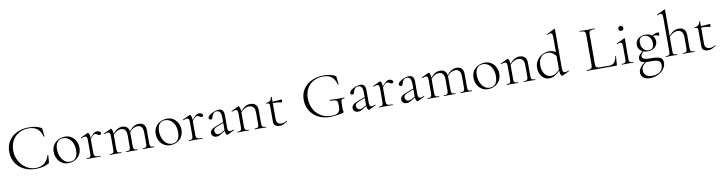

<svg xmlns="http://www.w3.org/2000/svg" viewBox="-26 -1703 11134 2960"><g transform="rotate(-10 5541.0 -222.5)"><path d="M604 -593Q610 -589 611.5 -586.5Q613 -584 614 -571L626 -457Q626 -454 620.5 -453.5Q615 -453 614 -456Q592 -539 541 -580.5Q490 -622 407 -622Q319 -622 252.5 -585Q186 -548 149.5 -479.5Q113 -411 113 -320Q113 -235 153.5 -161.5Q194 -88 262.5 -44.5Q331 -1 409 -1Q575 -1 621 -164Q621 -166 626 -166Q633 -166 633 -163L625 -57Q624 -45 622 -42Q620 -39 614 -35Q562 -8 516.5 2.5Q471 13 408 13Q304 13 222.5 -28.5Q141 -70 95 -145.5Q49 -221 49 -319Q49 -413 95 -485Q141 -557 222.5 -596.5Q304 -636 407 -636Q473 -636 515 -626.5Q557 -617 604 -593Z M724 -198Q724 -263 755.5 -308.5Q787 -354 835.5 -376.5Q884 -399 935 -399Q993 -399 1036.5 -370Q1080 -341 1103.5 -293.5Q1127 -246 1127 -193Q1127 -131 1098.5 -84Q1070 -37 1022 -12Q974 13 917 13Q860 13 816 -15.5Q772 -44 748 -92.5Q724 -141 724 -198ZM1069 -167Q1069 -227 1048 -275.5Q1027 -324 989 -352Q951 -380 902 -380Q845 -380 813 -340.5Q781 -301 781 -227Q781 -167 802 -116.5Q823 -66 860 -35.5Q897 -5 945 -5Q1003 -5 1036 -44Q1069 -83 1069 -167Z M1494 -357Q1494 -347 1486.5 -339Q1479 -331 1465 -331Q1455 -331 1447 -336.5Q1439 -342 1437 -343Q1418 -358 1399 -358Q1385 -358 1369.5 -346Q1354 -334 1322 -295V-81Q1322 -51 1329 -36.5Q1336 -22 1356.5 -17Q1377 -12 1422 -12Q1425 -12 1425 -6Q1425 0 1422 0Q1390 0 1371 -1L1299 -2L1246 -1Q1233 0 1210 0Q1207 0 1207 -6Q1207 -12 1210 -12Q1239 -12 1252 -17Q1265 -22 1270 -36.5Q1275 -51 1275 -81V-281Q1275 -316 1267 -331Q1259 -346 1239 -346Q1223 -346 1183 -331H1181Q1177 -331 1175.5 -335.5Q1174 -340 1178 -342L1289 -394Q1291 -395 1294 -395Q1302 -395 1312 -372.5Q1322 -350 1322 -315V-309Q1363 -359 1387 -377Q1411 -395 1433 -395Q1455 -395 1474.5 -383.5Q1494 -372 1494 -357Z M2262 0Q2239 0 2226 -1L2173 -2L2121 -1Q2107 0 2084 0Q2082 0 2082 -6Q2082 -12 2084 -12Q2113 -12 2126.5 -17Q2140 -22 2145 -36.5Q2150 -51 2150 -81V-244Q2150 -305 2128.5 -334Q2107 -363 2061 -363Q2030 -363 1997.5 -344.5Q1965 -326 1938 -293Q1939 -288 1939 -275V-81Q1939 -51 1944 -36.5Q1949 -22 1962.5 -17Q1976 -12 2005 -12Q2007 -12 2007 -6Q2007 0 2005 0Q1982 0 1968 -1L1916 -2L1863 -1Q1850 0 1827 0Q1824 0 1824 -6Q1824 -12 1827 -12Q1856 -12 1869 -17Q1882 -22 1887 -36.5Q1892 -51 1892 -81V-244Q1892 -305 1870.5 -334Q1849 -363 1804 -363Q1773 -363 1741 -345Q1709 -327 1682 -294V-81Q1682 -51 1686.5 -36.5Q1691 -22 1704.5 -17Q1718 -12 1747 -12Q1750 -12 1750 -6Q1750 0 1747 0Q1724 0 1711 -1L1659 -2L1606 -1Q1593 0 1570 0Q1567 0 1567 -6Q1567 -12 1570 -12Q1599 -12 1612 -17Q1625 -22 1630 -36.5Q1635 -51 1635 -81V-281Q1635 -316 1627 -331Q1619 -346 1599 -346Q1583 -346 1543 -331H1541Q1537 -331 1535.5 -335.5Q1534 -340 1538 -342L1649 -394Q1651 -395 1654 -395Q1662 -395 1672 -372.5Q1682 -350 1682 -315V-311Q1719 -356 1755 -376Q1791 -396 1830 -396Q1875 -396 1902.5 -373.5Q1930 -351 1937 -307Q1975 -354 2012 -375Q2049 -396 2088 -396Q2141 -396 2169 -366Q2197 -336 2197 -275V-81Q2197 -51 2201.5 -36.5Q2206 -22 2219.5 -17Q2233 -12 2262 -12Q2265 -12 2265 -6Q2265 0 2262 0Z M2321 -198Q2321 -263 2352.5 -308.5Q2384 -354 2432.5 -376.5Q2481 -399 2532 -399Q2590 -399 2633.5 -370Q2677 -341 2700.5 -293.5Q2724 -246 2724 -193Q2724 -131 2695.5 -84Q2667 -37 2619 -12Q2571 13 2514 13Q2457 13 2413 -15.5Q2369 -44 2345 -92.5Q2321 -141 2321 -198ZM2666 -167Q2666 -227 2645 -275.5Q2624 -324 2586 -352Q2548 -380 2499 -380Q2442 -380 2410 -340.5Q2378 -301 2378 -227Q2378 -167 2399 -116.5Q2420 -66 2457 -35.5Q2494 -5 2542 -5Q2600 -5 2633 -44Q2666 -83 2666 -167Z M3091 -357Q3091 -347 3083.5 -339Q3076 -331 3062 -331Q3052 -331 3044 -336.5Q3036 -342 3034 -343Q3015 -358 2996 -358Q2982 -358 2966.5 -346Q2951 -334 2919 -295V-81Q2919 -51 2926 -36.5Q2933 -22 2953.5 -17Q2974 -12 3019 -12Q3022 -12 3022 -6Q3022 0 3019 0Q2987 0 2968 -1L2896 -2L2843 -1Q2830 0 2807 0Q2804 0 2804 -6Q2804 -12 2807 -12Q2836 -12 2849 -17Q2862 -22 2867 -36.5Q2872 -51 2872 -81V-281Q2872 -316 2864 -331Q2856 -346 2836 -346Q2820 -346 2780 -331H2778Q2774 -331 2772.5 -335.5Q2771 -340 2775 -342L2886 -394Q2888 -395 2891 -395Q2899 -395 2909 -372.5Q2919 -350 2919 -315V-309Q2960 -359 2984 -377Q3008 -395 3030 -395Q3052 -395 3071.5 -383.5Q3091 -372 3091 -357Z M3517 -54Q3521 -54 3522 -49.5Q3523 -45 3519 -43L3416 6Q3412 8 3408 8Q3397 8 3388 -9.5Q3379 -27 3377 -57L3322 -23Q3297 -7 3278 0Q3259 7 3239 7Q3204 7 3183.5 -13Q3163 -33 3163 -61Q3163 -89 3185 -111.5Q3207 -134 3261 -154L3376 -197V-267Q3376 -377 3308 -377Q3274 -377 3255 -355.5Q3236 -334 3229 -305Q3225 -287 3219.5 -277.5Q3214 -268 3197 -268Q3183 -268 3175 -276.5Q3167 -285 3167 -296Q3167 -318 3196.5 -341.5Q3226 -365 3268 -380.5Q3310 -396 3343 -396Q3383 -396 3402.5 -370Q3422 -344 3422 -297V-108Q3422 -71 3430.5 -55Q3439 -39 3460 -39Q3479 -39 3515 -54ZM3376 -71V-74V-183L3270 -143Q3241 -131 3230 -117Q3219 -103 3219 -84Q3219 -60 3234 -43Q3249 -26 3276 -26Q3298 -26 3328 -43Z M4014 0Q3991 0 3978 -1L3926 -2L3873 -1Q3860 0 3837 0Q3834 0 3834 -6Q3834 -12 3837 -12Q3866 -12 3879 -17Q3892 -22 3897 -36.5Q3902 -51 3902 -81V-248Q3902 -309 3879 -337Q3856 -365 3807 -365Q3775 -365 3741.5 -346.5Q3708 -328 3680 -296V-81Q3680 -51 3684.5 -36.5Q3689 -22 3702.5 -17Q3716 -12 3745 -12Q3748 -12 3748 -6Q3748 0 3745 0Q3722 0 3709 -1L3657 -2L3604 -1Q3591 0 3568 0Q3565 0 3565 -6Q3565 -12 3568 -12Q3597 -12 3610 -17Q3623 -22 3628 -36.5Q3633 -51 3633 -81V-281Q3633 -316 3625 -331Q3617 -346 3597 -346Q3581 -346 3541 -331H3539Q3535 -331 3533.5 -335.5Q3532 -340 3536 -342L3647 -394Q3649 -395 3652 -395Q3660 -395 3670 -372.5Q3680 -350 3680 -315V-311Q3720 -357 3757 -378Q3794 -399 3834 -399Q3890 -399 3919.5 -369Q3949 -339 3949 -278V-81Q3949 -51 3953.5 -36.5Q3958 -22 3971.5 -17Q3985 -12 4014 -12Q4017 -12 4017 -6Q4017 0 4014 0Z M4345 -47Q4348 -47 4350 -42.5Q4352 -38 4349 -36Q4312 -10 4284 1Q4256 12 4226 12Q4185 12 4159 -6.5Q4133 -25 4133 -68V-306Q4133 -333 4129.5 -343.5Q4126 -354 4116 -357.5Q4106 -361 4081 -361Q4078 -361 4078 -367Q4078 -373 4081 -373Q4119 -373 4142.5 -394Q4166 -415 4166 -447Q4166 -450 4174 -450Q4181 -450 4181 -447V-374Q4249 -375 4322 -384Q4325 -384 4327 -377.5Q4329 -371 4329 -361Q4329 -353 4326 -345Q4323 -337 4319 -338Q4259 -353 4181 -353V-102Q4181 -19 4262 -19Q4308 -19 4343 -46Z M4659 -318Q4659 -415 4707.5 -487Q4756 -559 4840.5 -597.5Q4925 -636 5030 -636Q5085 -636 5131 -625Q5177 -614 5209 -594Q5216 -589 5217 -586.5Q5218 -584 5219 -572L5231 -460Q5231 -457 5225.5 -456Q5220 -455 5219 -458Q5197 -541 5149.5 -581Q5102 -621 5016 -621Q4933 -621 4867 -585.5Q4801 -550 4763 -484.5Q4725 -419 4725 -331Q4725 -248 4759.5 -173Q4794 -98 4865.5 -50Q4937 -2 5042 -2Q5116 -2 5146.5 -30.5Q5177 -59 5177 -125Q5177 -177 5170 -197.5Q5163 -218 5140 -225Q5117 -232 5060 -232Q5054 -232 5054 -240Q5054 -243 5055.5 -245.5Q5057 -248 5059 -248Q5136 -243 5183 -243Q5228 -243 5279 -246Q5281 -246 5282.5 -243.5Q5284 -241 5284 -239Q5284 -232 5279 -232Q5253 -233 5242 -225.5Q5231 -218 5228 -195Q5225 -172 5225 -115Q5225 -70 5228.5 -51Q5232 -32 5232 -27Q5232 -21 5230 -19Q5228 -17 5221 -15Q5100 12 5015 12Q4906 12 4825.5 -32.5Q4745 -77 4702 -152.5Q4659 -228 4659 -318Z M5733 -54Q5737 -54 5738 -49.5Q5739 -45 5735 -43L5632 6Q5628 8 5624 8Q5613 8 5604 -9.5Q5595 -27 5593 -57L5538 -23Q5513 -7 5494 0Q5475 7 5455 7Q5420 7 5399.5 -13Q5379 -33 5379 -61Q5379 -89 5401 -111.5Q5423 -134 5477 -154L5592 -197V-267Q5592 -377 5524 -377Q5490 -377 5471 -355.5Q5452 -334 5445 -305Q5441 -287 5435.5 -277.5Q5430 -268 5413 -268Q5399 -268 5391 -276.5Q5383 -285 5383 -296Q5383 -318 5412.5 -341.5Q5442 -365 5484 -380.5Q5526 -396 5559 -396Q5599 -396 5618.5 -370Q5638 -344 5638 -297V-108Q5638 -71 5646.5 -55Q5655 -39 5676 -39Q5695 -39 5731 -54ZM5592 -71V-74V-183L5486 -143Q5457 -131 5446 -117Q5435 -103 5435 -84Q5435 -60 5450 -43Q5465 -26 5492 -26Q5514 -26 5544 -43Z M6068 -357Q6068 -347 6060.5 -339Q6053 -331 6039 -331Q6029 -331 6021 -336.5Q6013 -342 6011 -343Q5992 -358 5973 -358Q5959 -358 5943.5 -346Q5928 -334 5896 -295V-81Q5896 -51 5903 -36.5Q5910 -22 5930.5 -17Q5951 -12 5996 -12Q5999 -12 5999 -6Q5999 0 5996 0Q5964 0 5945 -1L5873 -2L5820 -1Q5807 0 5784 0Q5781 0 5781 -6Q5781 -12 5784 -12Q5813 -12 5826 -17Q5839 -22 5844 -36.5Q5849 -51 5849 -81V-281Q5849 -316 5841 -331Q5833 -346 5813 -346Q5797 -346 5757 -331H5755Q5751 -331 5749.5 -335.5Q5748 -340 5752 -342L5863 -394Q5865 -395 5868 -395Q5876 -395 5886 -372.5Q5896 -350 5896 -315V-309Q5937 -359 5961 -377Q5985 -395 6007 -395Q6029 -395 6048.5 -383.5Q6068 -372 6068 -357Z M6494 -54Q6498 -54 6499 -49.5Q6500 -45 6496 -43L6393 6Q6389 8 6385 8Q6374 8 6365 -9.5Q6356 -27 6354 -57L6299 -23Q6274 -7 6255 0Q6236 7 6216 7Q6181 7 6160.5 -13Q6140 -33 6140 -61Q6140 -89 6162 -111.5Q6184 -134 6238 -154L6353 -197V-267Q6353 -377 6285 -377Q6251 -377 6232 -355.5Q6213 -334 6206 -305Q6202 -287 6196.5 -277.5Q6191 -268 6174 -268Q6160 -268 6152 -276.5Q6144 -285 6144 -296Q6144 -318 6173.5 -341.5Q6203 -365 6245 -380.5Q6287 -396 6320 -396Q6360 -396 6379.5 -370Q6399 -344 6399 -297V-108Q6399 -71 6407.5 -55Q6416 -39 6437 -39Q6456 -39 6492 -54ZM6353 -71V-74V-183L6247 -143Q6218 -131 6207 -117Q6196 -103 6196 -84Q6196 -60 6211 -43Q6226 -26 6253 -26Q6275 -26 6305 -43Z M7237 0Q7214 0 7201 -1L7148 -2L7096 -1Q7082 0 7059 0Q7057 0 7057 -6Q7057 -12 7059 -12Q7088 -12 7101.5 -17Q7115 -22 7120 -36.5Q7125 -51 7125 -81V-244Q7125 -305 7103.5 -334Q7082 -363 7036 -363Q7005 -363 6972.5 -344.5Q6940 -326 6913 -293Q6914 -288 6914 -275V-81Q6914 -51 6919 -36.5Q6924 -22 6937.5 -17Q6951 -12 6980 -12Q6982 -12 6982 -6Q6982 0 6980 0Q6957 0 6943 -1L6891 -2L6838 -1Q6825 0 6802 0Q6799 0 6799 -6Q6799 -12 6802 -12Q6831 -12 6844 -17Q6857 -22 6862 -36.5Q6867 -51 6867 -81V-244Q6867 -305 6845.5 -334Q6824 -363 6779 -363Q6748 -363 6716 -345Q6684 -327 6657 -294V-81Q6657 -51 6661.5 -36.5Q6666 -22 6679.5 -17Q6693 -12 6722 -12Q6725 -12 6725 -6Q6725 0 6722 0Q6699 0 6686 -1L6634 -2L6581 -1Q6568 0 6545 0Q6542 0 6542 -6Q6542 -12 6545 -12Q6574 -12 6587 -17Q6600 -22 6605 -36.5Q6610 -51 6610 -81V-281Q6610 -316 6602 -331Q6594 -346 6574 -346Q6558 -346 6518 -331H6516Q6512 -331 6510.5 -335.5Q6509 -340 6513 -342L6624 -394Q6626 -395 6629 -395Q6637 -395 6647 -372.5Q6657 -350 6657 -315V-311Q6694 -356 6730 -376Q6766 -396 6805 -396Q6850 -396 6877.5 -373.5Q6905 -351 6912 -307Q6950 -354 6987 -375Q7024 -396 7063 -396Q7116 -396 7144 -366Q7172 -336 7172 -275V-81Q7172 -51 7176.5 -36.5Q7181 -22 7194.5 -17Q7208 -12 7237 -12Q7240 -12 7240 -6Q7240 0 7237 0Z M7296 -198Q7296 -263 7327.5 -308.5Q7359 -354 7407.5 -376.5Q7456 -399 7507 -399Q7565 -399 7608.5 -370Q7652 -341 7675.5 -293.5Q7699 -246 7699 -193Q7699 -131 7670.5 -84Q7642 -37 7594 -12Q7546 13 7489 13Q7432 13 7388 -15.5Q7344 -44 7320 -92.5Q7296 -141 7296 -198ZM7641 -167Q7641 -227 7620 -275.5Q7599 -324 7561 -352Q7523 -380 7474 -380Q7417 -380 7385 -340.5Q7353 -301 7353 -227Q7353 -167 7374 -116.5Q7395 -66 7432 -35.5Q7469 -5 7517 -5Q7575 -5 7608 -44Q7641 -83 7641 -167Z M8228 0Q8205 0 8192 -1L8140 -2L8087 -1Q8074 0 8051 0Q8048 0 8048 -6Q8048 -12 8051 -12Q8080 -12 8093 -17Q8106 -22 8111 -36.5Q8116 -51 8116 -81V-248Q8116 -309 8093 -337Q8070 -365 8021 -365Q7989 -365 7955.5 -346.5Q7922 -328 7894 -296V-81Q7894 -51 7898.5 -36.5Q7903 -22 7916.5 -17Q7930 -12 7959 -12Q7962 -12 7962 -6Q7962 0 7959 0Q7936 0 7923 -1L7871 -2L7818 -1Q7805 0 7782 0Q7779 0 7779 -6Q7779 -12 7782 -12Q7811 -12 7824 -17Q7837 -22 7842 -36.5Q7847 -51 7847 -81V-281Q7847 -316 7839 -331Q7831 -346 7811 -346Q7795 -346 7755 -331H7753Q7749 -331 7747.5 -335.5Q7746 -340 7750 -342L7861 -394Q7863 -395 7866 -395Q7874 -395 7884 -372.5Q7894 -350 7894 -315V-311Q7934 -357 7971 -378Q8008 -399 8048 -399Q8104 -399 8133.5 -369Q8163 -339 8163 -278V-81Q8163 -51 8167.5 -36.5Q8172 -22 8185.5 -17Q8199 -12 8228 -12Q8231 -12 8231 -6Q8231 0 8228 0Z M8758 -55Q8762 -55 8763.5 -50Q8765 -45 8761 -43L8658 6Q8654 8 8650 8Q8636 8 8626.5 -14.5Q8617 -37 8616 -78Q8578 -37 8536.5 -12Q8495 13 8444 13Q8402 13 8366.5 -11Q8331 -35 8309.5 -78.5Q8288 -122 8288 -177Q8288 -247 8323 -297.5Q8358 -348 8411 -373.5Q8464 -399 8516 -399Q8569 -399 8616 -368V-599Q8616 -636 8608.5 -652Q8601 -668 8582 -668Q8574 -668 8561.5 -663.5Q8549 -659 8534 -653H8532Q8528 -653 8527 -657.5Q8526 -662 8529 -664L8651 -724Q8653 -725 8656 -725Q8658 -725 8660.5 -723Q8663 -721 8663 -718V-108Q8663 -71 8671.5 -55Q8680 -39 8701 -39Q8732 -39 8756 -54ZM8616 -94V-306Q8590 -341 8559.5 -360.5Q8529 -380 8486 -380Q8421 -380 8382 -334Q8343 -288 8343 -206Q8343 -151 8361 -109Q8379 -67 8410 -43.5Q8441 -20 8479 -20Q8517 -20 8550 -39.5Q8583 -59 8616 -94Z M9176 -85Q9176 -56 9182.5 -42.5Q9189 -29 9206.5 -24Q9224 -19 9262 -19H9390Q9489 -19 9507 -146Q9507 -149 9512.5 -148.5Q9518 -148 9518 -145Q9509 -66 9509 -15Q9509 -7 9506 -3.5Q9503 0 9494 0H9034Q9032 0 9032 -6Q9032 -12 9034 -12Q9073 -12 9091.5 -17Q9110 -22 9116.5 -36.5Q9123 -51 9123 -81V-544Q9123 -574 9116.5 -588Q9110 -602 9091.5 -607.5Q9073 -613 9034 -613Q9032 -613 9032 -619Q9032 -625 9034 -625L9083 -624Q9125 -622 9149 -622Q9176 -622 9218 -624L9265 -625Q9267 -625 9267 -619Q9267 -613 9265 -613Q9226 -613 9207.5 -607.5Q9189 -602 9182.5 -587.5Q9176 -573 9176 -543Z M9585 -12Q9614 -12 9627.5 -17Q9641 -22 9646 -36.5Q9651 -51 9651 -81V-270Q9651 -307 9643.5 -323Q9636 -339 9618 -339Q9599 -339 9570 -324H9569Q9565 -324 9563 -329Q9561 -334 9565 -336L9689 -394L9693 -395Q9695 -395 9697.5 -393Q9700 -391 9700 -388Q9700 -382 9699 -348.5Q9698 -315 9698 -271V-81Q9698 -51 9702.5 -36.5Q9707 -22 9720.5 -17Q9734 -12 9763 -12Q9766 -12 9766 -6Q9766 0 9763 0Q9740 0 9727 -1L9674 -2L9622 -1Q9608 0 9585 0Q9583 0 9583 -6Q9583 -12 9585 -12ZM9626 -554Q9626 -572 9636.5 -582Q9647 -592 9666 -592Q9684 -592 9694 -582Q9704 -572 9704 -554Q9704 -536 9694 -526Q9684 -516 9666 -516Q9647 -516 9636.5 -526Q9626 -536 9626 -554Z M10229 81Q10229 134 10194 180Q10159 226 10101.5 253Q10044 280 9982 280Q9914 280 9875.5 249.5Q9837 219 9837 171Q9837 95 9940 22Q9901 17 9881 2Q9861 -13 9861 -44Q9861 -74 9877.5 -96Q9894 -118 9933 -151Q9900 -167 9881.5 -196.5Q9863 -226 9863 -262Q9863 -317 9905 -355Q9947 -393 10019 -393Q10083 -393 10121 -363Q10150 -378 10175 -386Q10200 -394 10228 -394Q10230 -394 10231.5 -387Q10233 -380 10233 -373Q10233 -361 10230.5 -350.5Q10228 -340 10224 -342Q10189 -356 10159 -356Q10145 -356 10131 -353Q10149 -335 10158 -311.5Q10167 -288 10167 -264Q10167 -230 10149 -200Q10131 -170 10096 -151.5Q10061 -133 10014 -133Q9978 -133 9948 -144Q9925 -124 9915 -108Q9905 -92 9905 -74Q9905 -52 9920 -40.5Q9935 -29 9971.5 -24Q10008 -19 10075 -19Q10141 -19 10185 -0.5Q10229 18 10229 81ZM9916 -284Q9916 -239 9933 -208Q9950 -177 9976.5 -162Q10003 -147 10032 -147Q10069 -147 10091 -171Q10113 -195 10113 -244Q10113 -305 10080 -342Q10047 -379 9997 -379Q9959 -379 9937.5 -356Q9916 -333 9916 -284ZM10187 112Q10187 73 10167.5 54.5Q10148 36 10115.5 31Q10083 26 10026 26Q9981 26 9962 25Q9925 47 9905.5 74Q9886 101 9886 142Q9886 192 9919.5 221Q9953 250 10019 250Q10093 250 10140 212.5Q10187 175 10187 112Z M10721 0Q10698 0 10684 -1L10632 -2L10579 -1Q10566 0 10543 0Q10540 0 10540 -6Q10540 -12 10543 -12Q10572 -12 10585 -17Q10598 -22 10603 -36.5Q10608 -51 10608 -81V-244Q10608 -305 10585 -334Q10562 -363 10514 -363Q10482 -363 10448 -344.5Q10414 -326 10386 -294V-81Q10386 -51 10391 -36.5Q10396 -22 10409.5 -17Q10423 -12 10452 -12Q10454 -12 10454 -6Q10454 0 10452 0Q10429 0 10415 -1L10363 -2L10310 -1Q10297 0 10274 0Q10271 0 10271 -6Q10271 -12 10274 -12Q10303 -12 10316 -17Q10329 -22 10334 -36.5Q10339 -51 10339 -81V-600Q10339 -637 10332 -653Q10325 -669 10307 -669Q10290 -669 10259 -654H10257Q10253 -654 10251.5 -659Q10250 -664 10254 -665L10377 -725H10379Q10386 -725 10386 -718V-309Q10426 -355 10463.5 -375.5Q10501 -396 10541 -396Q10596 -396 10625.5 -365.5Q10655 -335 10655 -275V-81Q10655 -51 10660 -36.5Q10665 -22 10678.5 -17Q10692 -12 10721 -12Q10723 -12 10723 -6Q10723 0 10721 0Z M11051 -47Q11054 -47 11056 -42.5Q11058 -38 11055 -36Q11018 -10 10990 1Q10962 12 10932 12Q10891 12 10865 -6.5Q10839 -25 10839 -68V-306Q10839 -333 10835.5 -343.5Q10832 -354 10822 -357.5Q10812 -361 10787 -361Q10784 -361 10784 -367Q10784 -373 10787 -373Q10825 -373 10848.5 -394Q10872 -415 10872 -447Q10872 -450 10880 -450Q10887 -450 10887 -447V-374Q10955 -375 11028 -384Q11031 -384 11033 -377.5Q11035 -371 11035 -361Q11035 -353 11032 -345Q11029 -337 11025 -338Q10965 -353 10887 -353V-102Q10887 -19 10968 -19Q11014 -19 11049 -46Z"/></g></svg>

Font: Cormorant Garamond Light
Style: Regular
Weight: 300
Designer: Christian Thalmann (Catharsis Fonts)
Version: Version 3.000